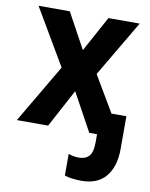

<svg xmlns="http://www.w3.org/2000/svg" viewBox="-86 -609 703 901"><g transform="rotate(10 265.0 -159.0)"><path d="M17 0 181 -279 24 -546H173L265 -377L357 -546H506L348 -278L449 -107H520V49Q520 133 480.5 180.5Q441 228 365 228Q339 228 318.5 225Q298 222 284 217V114Q309 123 333 123Q365 123 382 104.5Q399 86 399 40V0H362L263 -181L166 0Z"/></g></svg>

Font: Noto Sans Mono Condensed
Style: Bold
Weight: 700
Width: 3
Designer: Monotype Design Team
Foundry: Monotype Imaging Inc.
Version: Version 2.014